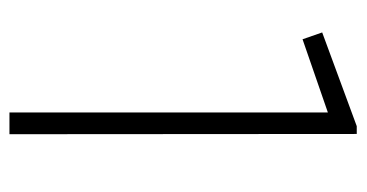

<svg xmlns="http://www.w3.org/2000/svg" viewBox="-200 -556 756 396"><g transform="rotate(90 178.0 -358.0)"><path d="M211.9 -656.2 61 -604 46.9 -644.5 240.2 -715.8H256.3L256.8 0.5H211.9Z"/></g></svg>

Font: Selawik Light
Style: Regular
Weight: 300
Designer: Aaron Bell
Foundry: Microsoft Corporation
Version: Version 1.01